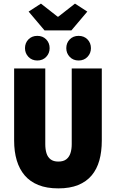

<svg xmlns="http://www.w3.org/2000/svg" viewBox="-20 -1028 640 1060"><path d="M302 12Q238 12 192 -6.5Q146 -25 116.5 -59.5Q87 -94 72.5 -142.5Q58 -191 58 -252V-650H230V-232Q230 -204 236.5 -182.5Q243 -161 259 -148.5Q275 -136 302 -136Q330 -136 346 -148.5Q362 -161 369 -182.5Q376 -204 376 -232V-650H542V-252Q542 -191 528.5 -142.5Q515 -94 486 -59.5Q457 -25 411.5 -6.5Q366 12 302 12ZM186 -694Q156 -694 137 -714Q118 -734 118 -762Q118 -791 137 -810.5Q156 -830 186 -830Q216 -830 235 -810.5Q254 -791 254 -762Q254 -734 235 -714Q216 -694 186 -694ZM414 -694Q384 -694 365 -714Q346 -734 346 -762Q346 -791 365 -810.5Q384 -830 414 -830Q444 -830 463 -810.5Q482 -791 482 -762Q482 -734 463 -714Q444 -694 414 -694ZM226 -860 138 -964 206 -1008 298 -936H302L394 -1008L462 -964L374 -860Z"/></svg>

Font: Source Code Pro ExtraLight Black
Style: Regular
Weight: 900
Monospace: yes
Version: Version 1.018;hotconv 1.0.116;makeotfexe 2.5.65601